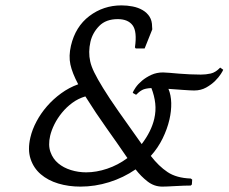

<svg xmlns="http://www.w3.org/2000/svg" viewBox="-20 -683 849 713"><path d="M808.9 -424 797.7 -432C786.3 -420 774.6 -412.7 762.7 -410C750.7 -407.3 738.4 -406 725.7 -406C712.4 -406 698.8 -406.3 685 -407C671.1 -407.7 657.8 -408.5 645 -409.5C632.3 -410.5 620.7 -411.5 610.2 -412.5C599.8 -413.5 591.6 -414 585.6 -414C569.6 -414 555.1 -411 542 -405C529 -399 517.5 -391.8 507.5 -383.5C497.6 -375.2 489.7 -366.7 483.7 -358C477.7 -349.3 474.1 -342.7 473 -338L485.4 -331C492.4 -338.3 499.8 -344.2 507.5 -348.5C515.1 -352.8 526.7 -355.3 542.2 -356C549.7 -336.7 554.5 -317.7 556.5 -299C558.6 -280.3 557.3 -261.3 552.9 -242C545.6 -210.7 530.1 -179.3 506.2 -148C471.9 -196 443.1 -236.7 419.8 -270C396.5 -303.3 377.6 -331.8 363.1 -355.5C348.5 -379.2 337.5 -398.7 330.1 -414C322.6 -429.3 317.6 -443 315 -455C309.8 -478.3 310.1 -502.7 315.9 -528C321 -550 331.8 -569.5 348.4 -586.5C365 -603.5 388 -612 417.3 -612C442.6 -612 461 -604.3 472.5 -589C483.9 -573.7 486.8 -546.3 481.1 -507L484.1 -503H517.1L545.5 -574L544.8 -584C544.9 -598.7 541.7 -611 535.4 -621C529 -631 520.4 -639.2 509.5 -645.5C498.7 -651.8 486.4 -656.3 472.6 -659C458.9 -661.7 445.1 -663 431.1 -663C386.4 -663 346.7 -649.8 311.9 -623.5C277.2 -597.2 254.4 -560.3 243.4 -513C237.6 -487.7 236.9 -464.5 241.4 -443.5C245.9 -422.5 255.6 -398 270.4 -370C247.9 -362 226.8 -350.8 207.2 -336.5C187.5 -322.2 170 -306.2 154.6 -288.5C139.2 -270.8 126.2 -252 115.6 -232C104.9 -212 97.3 -192 92.7 -172C85.8 -142 86 -115.7 93.5 -93C100.9 -70.3 113.5 -51.3 131.3 -36C149.1 -20.7 170.8 -9.2 196.3 -1.5C221.9 6.2 249.4 10 278.7 10C314.7 10 350.3 4.5 385.5 -6.5C420.7 -17.5 453.4 -33.3 483.5 -54C496.8 -36.7 511.7 -21.7 528.1 -9C544.5 3.7 562.7 10 582.7 10C586.7 10 593.1 9.8 601.8 9.5C610.5 9.2 620.3 8.7 631.2 8C642 7.3 652.6 6.8 663 6.5C673.4 6.2 681.9 6 688.6 6L692.5 2L693.7 -16L688.6 -20C652.9 -21.3 624.1 -29.3 602.2 -44C580.2 -58.7 559.5 -78.7 540 -104C558 -124 572.6 -145.7 584 -169C595.4 -192.3 603.8 -215.7 609.2 -239C614.1 -260.3 616.3 -280.8 615.9 -300.5C615.4 -320.2 612 -337.7 605.5 -353C623.9 -351.7 642.4 -350.3 661.1 -349C679.8 -347.7 693.1 -347 701.1 -347C717.8 -347 732.6 -350.7 745.7 -358C758.7 -365.3 769.7 -373.5 778.8 -382.5C787.9 -391.5 795 -400.2 800.3 -408.5C805.6 -416.8 808.4 -422 808.9 -424ZM453.2 -96C429.8 -78.7 404.8 -65.5 378 -56.5C351.3 -47.5 325.3 -43 299.9 -43C280.6 -43 261.7 -45.8 243.4 -51.5C225 -57.2 209.3 -65.5 196.2 -76.5C183 -87.5 173.4 -101.5 167.4 -118.5C161.3 -135.5 160.9 -155.7 166.3 -179C169.4 -192.3 174.7 -206.5 182.1 -221.5C189.6 -236.5 198.9 -250.8 210.1 -264.5C221.2 -278.2 234 -290.3 248.5 -301C263 -311.7 279.1 -319.7 297 -325C323.3 -283 349.6 -243.7 375.8 -207C402 -170.3 427.8 -133.3 453.2 -96Z"/></svg>

Font: Quattrocento
Style: Italic
Weight: 400
Italic angle: -13°
Designer: Pablo Impallari
Foundry: Pablo Impallari, Igino Marini, Branda Gallo
Version: Version 2.000